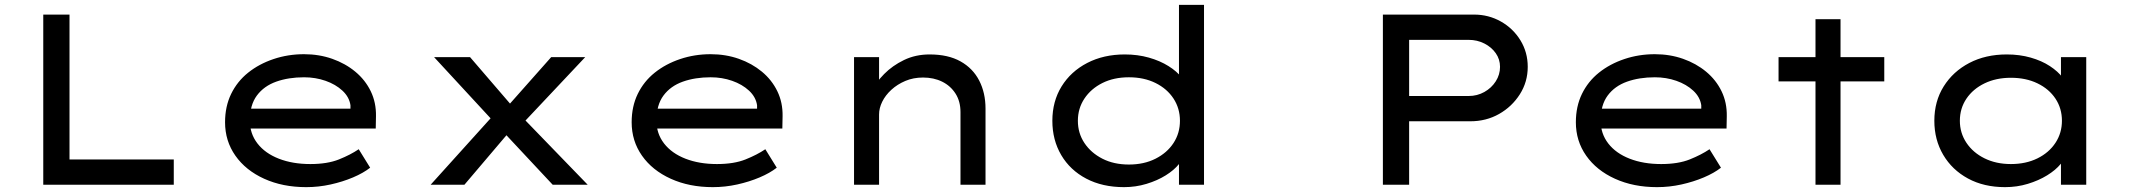

<svg xmlns="http://www.w3.org/2000/svg" viewBox="-20 -760 8768 790"><path d="M158 0V-700H266V-104H695V0Z M1240 10Q1143 10 1067 -24.5Q991 -59 948.5 -119.5Q906 -180 906 -257Q906 -322 931 -373.5Q956 -425 1001 -461Q1046 -497 1105.5 -517Q1165 -537 1231 -537Q1293 -537 1347 -518Q1401 -499 1442 -465Q1483 -431 1505.5 -384.5Q1528 -338 1527 -282L1526 -231H996L973 -313H1437L1422 -303V-327Q1417 -361 1389 -387Q1361 -413 1319.5 -427.5Q1278 -442 1231 -442Q1167 -442 1116.5 -424Q1066 -406 1037 -367Q1008 -328 1008 -264Q1008 -210 1039.5 -169.5Q1071 -129 1127.5 -107Q1184 -85 1257 -85Q1327 -85 1374.5 -104Q1422 -123 1456 -146L1503 -70Q1475 -48 1432.5 -30Q1390 -12 1340.5 -1Q1291 10 1240 10Z M2254 0 2039 -230 2020 -250 1766 -525H1914L2105 -303L2123 -284L2398 0ZM1752 0 2002 -277 2071 -212 1891 0ZM2129 -250 2068 -322 2248 -525H2388Z M2913 10Q2816 10 2740 -24.5Q2664 -59 2621.5 -119.5Q2579 -180 2579 -257Q2579 -322 2604 -373.5Q2629 -425 2674 -461Q2719 -497 2778.5 -517Q2838 -537 2904 -537Q2966 -537 3020 -518Q3074 -499 3115 -465Q3156 -431 3178.5 -384.5Q3201 -338 3200 -282L3199 -231H2669L2646 -313H3110L3095 -303V-327Q3090 -361 3062 -387Q3034 -413 2992.5 -427.5Q2951 -442 2904 -442Q2840 -442 2789.5 -424Q2739 -406 2710 -367Q2681 -328 2681 -264Q2681 -210 2712.5 -169.5Q2744 -129 2800.5 -107Q2857 -85 2930 -85Q3000 -85 3047.5 -104Q3095 -123 3129 -146L3176 -70Q3148 -48 3105.5 -30Q3063 -12 3013.5 -1Q2964 10 2913 10Z M3494 0V-525H3597V-388L3564 -383Q3584 -421 3618 -455.5Q3652 -490 3699.5 -513Q3747 -536 3805 -536Q3881 -536 3932 -507.5Q3983 -479 4009 -428.5Q4035 -378 4035 -313V0H3932V-299Q3932 -343 3911.5 -375Q3891 -407 3856.5 -424Q3822 -441 3778 -441Q3738 -441 3705 -427Q3672 -413 3647.5 -390.5Q3623 -368 3610 -341.5Q3597 -315 3597 -289V0H3546Q3523 0 3510 0Q3497 0 3494 0Z M4605 10Q4516 10 4449.5 -25Q4383 -60 4346.5 -122Q4310 -184 4310 -263Q4310 -343 4348 -404.5Q4386 -466 4453.5 -501Q4521 -536 4608 -536Q4661 -536 4707 -523Q4753 -510 4788 -488Q4823 -466 4842 -441Q4861 -416 4861 -391L4831 -389V-740H4934V0H4831V-139L4851 -134Q4851 -110 4831 -85Q4811 -60 4776.5 -38.5Q4742 -17 4697.5 -3.5Q4653 10 4605 10ZM4625 -83Q4687 -83 4734.5 -107Q4782 -131 4808.5 -171.5Q4835 -212 4835 -263Q4835 -314 4808.5 -354.5Q4782 -395 4734.5 -418.5Q4687 -442 4625 -442Q4563 -442 4516 -418.5Q4469 -395 4442 -354.5Q4415 -314 4415 -263Q4415 -212 4442 -171.5Q4469 -131 4516 -107Q4563 -83 4625 -83Z M5670 0V-700H6045Q6105 -700 6155.5 -671.5Q6206 -643 6236 -594Q6266 -545 6266 -485Q6266 -423 6233.5 -372Q6201 -321 6148 -291Q6095 -261 6030 -261H5778V0ZM5778 -365H6023Q6058 -365 6087.5 -381.5Q6117 -398 6134.5 -425.5Q6152 -453 6152 -485Q6152 -516 6134.5 -541Q6117 -566 6087.5 -581Q6058 -596 6023 -596H5778Z M6798 10Q6701 10 6625 -24.5Q6549 -59 6506.5 -119.5Q6464 -180 6464 -257Q6464 -322 6489 -373.5Q6514 -425 6559 -461Q6604 -497 6663.5 -517Q6723 -537 6789 -537Q6851 -537 6905 -518Q6959 -499 7000 -465Q7041 -431 7063.5 -384.5Q7086 -338 7085 -282L7084 -231H6554L6531 -313H6995L6980 -303V-327Q6975 -361 6947 -387Q6919 -413 6877.5 -427.5Q6836 -442 6789 -442Q6725 -442 6674.5 -424Q6624 -406 6595 -367Q6566 -328 6566 -264Q6566 -210 6597.5 -169.5Q6629 -129 6685.5 -107Q6742 -85 6815 -85Q6885 -85 6932.5 -104Q6980 -123 7014 -146L7061 -70Q7033 -48 6990.5 -30Q6948 -12 6898.5 -1Q6849 10 6798 10Z M7450 0V-681H7553V0ZM7298 -425V-525H7733V-425Z M8230 10Q8143 10 8077.5 -25.5Q8012 -61 7975.5 -123Q7939 -185 7939 -263Q7939 -343 7977.5 -404.5Q8016 -466 8083 -501Q8150 -536 8237 -536Q8290 -536 8335.5 -523Q8381 -510 8414.5 -488Q8448 -466 8467.5 -440Q8487 -414 8488 -388L8460 -389V-525H8564V0H8460V-139L8481 -136Q8480 -111 8459 -85.5Q8438 -60 8403 -38.5Q8368 -17 8323.5 -3.5Q8279 10 8230 10ZM8254 -85Q8316 -85 8363.5 -108.5Q8411 -132 8437.5 -172.5Q8464 -213 8464 -263Q8464 -314 8437.5 -354Q8411 -394 8363.5 -417Q8316 -440 8254 -440Q8193 -440 8145.5 -417Q8098 -394 8071 -354Q8044 -314 8044 -263Q8044 -213 8071 -172.5Q8098 -132 8145.5 -108.5Q8193 -85 8254 -85Z"/></svg>

Font: Lexend Peta
Style: Regular
Weight: 400
Designer: Bonnie Shaver-Troup, Thomas Jockin
Foundry: Lexend
Version: Version 1.007